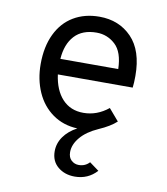

<svg xmlns="http://www.w3.org/2000/svg" viewBox="-84 -594 785 902"><g transform="rotate(10 308.0 -143.0)"><path d="M220 136Q220 98 242.5 66Q265 34 306 12Q238 9 187.5 -27Q137 -63 110.5 -123Q84 -183 84 -256Q84 -339 113 -399.5Q142 -460 195 -491.5Q248 -523 318 -523Q412 -523 472 -461Q532 -399 532 -278Q532 -245 529 -222H172Q182 -148 220.5 -106.5Q259 -65 321 -65Q386 -65 440 -109L488 -53Q459 -26 404 -2Q350 22 321 56.5Q292 91 292 127Q292 153 307 166.5Q322 180 342 180Q373 180 393 158L438 191Q396 237 333 237Q285 237 252.5 210Q220 183 220 136ZM447 -296Q445 -377 407 -412Q369 -447 318 -447Q250 -447 213 -407Q176 -367 171 -296Z"/></g></svg>

Font: Overpass Mono
Style: Regular
Weight: 400
Monospace: yes
Designer: Delve Withrington, Dave Bailey
Foundry: Delve Fonts
Version: Version 1.000;DELV;Overpass